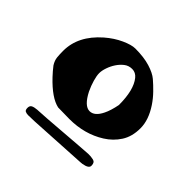

<svg xmlns="http://www.w3.org/2000/svg" viewBox="-122 -800 726 726"><g transform="rotate(45 241.0 -436.5)"><path d="M145 -205 111 -204Q102 -204 95.5 -207Q89 -210 89 -222Q89 -234 97.5 -238Q106 -242 120 -243Q134 -244 170 -246L248 -252Q289 -255 325.5 -258Q362 -261 375 -261.5Q388 -262 401.5 -259Q415 -256 415 -239Q416 -224 386 -219Q380 -218 376 -218ZM231 -304 170 -305Q128 -314 74 -371Q58 -388 45 -405Q35 -421 33.5 -436Q32 -451 32 -470Q32 -550 105 -614Q135 -640 167 -654.5Q199 -669 219 -669Q265 -669 297.5 -659Q330 -649 347 -634.5Q364 -620 382 -601.5Q400 -583 414 -562Q446 -514 446 -469.5Q446 -425 426 -394Q406 -363 374 -343Q312 -304 231 -304ZM210 -430Q236 -379 264 -379Q290 -379 308 -416Q319 -438 326 -474Q326 -554 297 -590Q284 -606 265.5 -606Q247 -606 233.5 -595.5Q220 -585 210 -570Q200 -555 194 -537.5Q188 -520 188 -506.5Q188 -493 194 -472Q200 -451 210 -430Z"/></g></svg>

Font: Miltonian Tattoo
Style: Regular
Weight: 400
Designer: Pablo Impallari
Foundry: Pablo Impallari
Version: Version 1.008